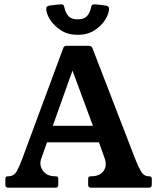

<svg xmlns="http://www.w3.org/2000/svg" viewBox="-20 -873 732 893"><path d="M608 -136Q622 -100 635.5 -76.5Q649 -53 673 -53Q682 -53 684 -49.5Q686 -46 686 -40V-13Q686 0 673 0H403Q390 0 390 -13V-40Q390 -46 392 -49.5Q394 -53 403 -53Q444 -53 461.5 -77.5Q479 -102 467 -136L436 -223L453 -211H186L202 -220L172 -136Q161 -105 179.5 -79Q198 -53 238 -53Q247 -53 249 -49.5Q251 -46 251 -40V-13Q251 0 238 0H18Q5 0 5 -13V-40Q5 -46 7 -49.5Q9 -53 18 -53Q45 -53 58.5 -77.5Q72 -102 84 -136L274 -649Q277 -660 289 -660H395Q405 -660 410 -649ZM216 -261 213 -288H425L424 -256L310 -564H324ZM341 -711Q296 -711 263.5 -732Q231 -753 213 -781.5Q195 -810 195 -832Q195 -840 199.5 -843Q204 -846 210 -847Q224 -849 241 -851Q258 -853 265 -853Q271 -853 274.5 -850Q278 -847 279 -840Q285 -812 299 -797.5Q313 -783 341 -783Q370 -783 384 -797.5Q398 -812 404 -840Q405 -847 408.5 -850Q412 -853 418 -853Q425 -853 442 -851Q459 -849 472 -847Q487 -845 487 -832Q487 -810 469.5 -781.5Q452 -753 419.5 -732Q387 -711 341 -711Z"/></svg>

Font: Young Serif Light
Style: Regular
Weight: 300
Designer: Bastien Sozeau
Foundry: NBR — Bastien Sozeau
Version: Version 5.001